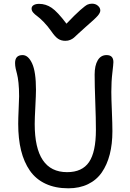

<svg xmlns="http://www.w3.org/2000/svg" viewBox="-20 -1021 708 1045"><path d="M481 -1001Q500 -1001 512.9 -989.7Q525.9 -978.5 525.9 -963.9Q525.9 -951.7 512 -935.3Q498 -918.9 444.8 -873Q427.7 -858.4 408.7 -840.3Q389.6 -822.3 382.1 -815.7Q374.5 -809.1 362.5 -804Q350.6 -798.8 335.9 -798.8Q313 -798.8 296.4 -809.8Q279.8 -820.8 259.8 -850.1Q239.7 -878.9 217.8 -901.4Q195.8 -923.8 182.6 -933.1Q169.4 -942.4 160.6 -952.6Q151.9 -962.9 151.9 -974.1Q151.9 -986.3 163.1 -993.2Q174.3 -1000 192.9 -1000Q229.5 -1000 261.2 -978.5Q293 -957 341.8 -892.1Q388.7 -941.4 417 -966.3Q445.3 -991.2 456.5 -996.1Q467.8 -1001 481 -1001ZM352.1 3.9Q281.2 3.9 228.3 -20.8Q175.3 -45.4 142.8 -92Q110.4 -138.7 94.7 -202.1Q79.1 -265.6 79.1 -347.2Q79.1 -376.5 81.5 -428.2Q84 -480 84 -497.1Q84 -539.1 80.6 -570.6Q77.1 -602.1 73 -616.7Q68.8 -631.3 65.4 -647.5Q62 -663.6 62 -678.2Q62 -721.2 103 -721.2Q133.8 -721.2 154.8 -675.8Q175.8 -630.4 175.8 -532.2Q175.8 -505.9 172.4 -440.9Q168.9 -376 168.9 -346.2Q168.9 -84 345.2 -84Q427.2 -84 464.6 -138.9Q502 -193.8 502 -314Q502 -375 498.5 -467Q495.1 -559.1 495.1 -615.2Q495.1 -664.6 512 -692.9Q528.8 -721.2 560.1 -721.2Q597.2 -721.2 597.2 -683.1Q597.2 -672.9 591.6 -625.2Q585.9 -577.6 585.9 -521Q585.9 -486.8 588.9 -416Q591.8 -345.2 591.8 -307.1Q591.8 -237.3 577.4 -180.9Q563 -124.5 534.2 -82.8Q505.4 -41 459 -18.6Q412.6 3.9 352.1 3.9Z"/></svg>

Font: Shantell Sans Bouncy
Style: Regular
Weight: 400
Designer: Stephen Nixon, Anya Danilova, Shantell Martin
Foundry: Arrow Type
Version: Version 1.006;[9816181b4]